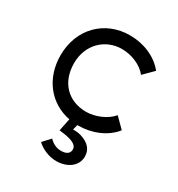

<svg xmlns="http://www.w3.org/2000/svg" viewBox="-167 -592 854 920"><g transform="rotate(30 260.0 -132.5)"><path d="M478 -68 425 -121C395 -84 335 -59 285 -59C188 -59 119 -124 119 -233C119 -335 192 -406 285 -406C338 -406 395 -383 425 -344L478 -397C434 -452 362 -482 285 -482C148 -482 44 -381 44 -233C44 -106 120 -10 234 12L220 81L249 85C289 91 321 103 321 129C321 158 293 163 274 163C249 163 227 152 209 133L171 174C197 199 239 217 279 217C339 217 388 183 388 130C388 94 368 65 317 50C302 46 289 45 274 45L281 17H285C360 17 435 -13 478 -68Z"/></g></svg>

Font: Kreadon Medium
Style: Regular
Weight: 500
Designer: kohakuno
Foundry: StudioGnu
Version: Version 1.000;Glyphs 3.1.2 (3151)